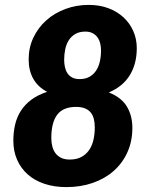

<svg xmlns="http://www.w3.org/2000/svg" viewBox="-20 -756 620 784"><path d="M251 8Q201.5 8 161.2 -5.5Q121 -19 93 -44Q65 -69 49.8 -103.8Q34.5 -138.5 34.5 -181.5Q34.5 -216.5 41.8 -247.5Q49 -278.5 65.5 -304Q82 -329.5 108.2 -349Q134.5 -368.5 172.5 -381Q134.5 -401 115.8 -434.5Q97 -468 97 -513.5Q97 -561.5 116.2 -602.2Q135.5 -643 168.8 -672.8Q202 -702.5 246.8 -719.2Q291.5 -736 342.5 -736Q386.5 -736 422.5 -722.5Q458.5 -709 484.2 -685.2Q510 -661.5 524.2 -629.2Q538.5 -597 538.5 -559.5Q538.5 -495.5 510.2 -449.2Q482 -403 424.5 -378.5Q476 -358 498.2 -320.8Q520.5 -283.5 520.5 -234Q520.5 -179 500.2 -134.2Q480 -89.5 444.2 -58Q408.5 -26.5 359 -9.2Q309.5 8 251 8ZM265 -104.5Q292 -104.5 311.2 -114.5Q330.5 -124.5 343 -142Q355.5 -159.5 361.2 -183.5Q367 -207.5 367 -235.5Q367 -254.5 363.2 -270Q359.5 -285.5 350.5 -296.5Q341.5 -307.5 326.8 -313.5Q312 -319.5 290.5 -319.5Q238 -319.5 213.8 -287.8Q189.5 -256 189.5 -192Q189.5 -173.5 193.8 -157.5Q198 -141.5 207 -129.8Q216 -118 230.2 -111.2Q244.5 -104.5 265 -104.5ZM305 -433Q328 -433 344.5 -442Q361 -451 371.8 -466.8Q382.5 -482.5 387.5 -504Q392.5 -525.5 392.5 -550.5Q392.5 -565.5 389 -579.2Q385.5 -593 378 -603.5Q370.5 -614 358.2 -620.5Q346 -627 328.5 -627Q304.5 -627 288 -617.5Q271.5 -608 261.2 -592.2Q251 -576.5 246.5 -555.5Q242 -534.5 242 -512Q242 -497 245 -482.8Q248 -468.5 255 -457.5Q262 -446.5 274.2 -439.8Q286.5 -433 305 -433Z"/></svg>

Font: Lato Black
Style: Italic
Weight: 900
Italic angle: -7°
Designer: Lukasz Dziedzic
Foundry: tyPoland Lukasz Dziedzic
Version: Version 2.007; 2014-02-27